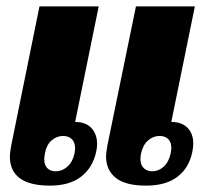

<svg xmlns="http://www.w3.org/2000/svg" viewBox="-20 -573 671 603"><path d="M104 -553H290L216 -190Q249 -190 267 -171Q285 -152 285 -120Q285 -110 282 -96Q271 -46 234.5 -18Q198 10 137 10Q11 10 11 -82Q11 -91 15 -115ZM407 -553H592L518 -190Q551 -190 569 -171.5Q587 -153 587 -122Q587 -110 584 -96Q574 -46 537.5 -18Q501 10 439 10Q374 10 343.5 -14.5Q313 -39 313 -82Q313 -91 317 -115ZM119 -73Q119 -54 129 -44.5Q139 -35 155 -35Q175 -35 191.5 -49.5Q208 -64 214 -91Q216 -103 216 -106Q216 -126 205.5 -136Q195 -146 178 -146Q158 -146 142 -132Q126 -118 121 -91Q119 -79 119 -73ZM421 -74Q421 -55 431.5 -45Q442 -35 458 -35Q478 -35 494 -49.5Q510 -64 516 -91Q518 -103 518 -108Q518 -127 508 -136.5Q498 -146 481 -146Q461 -146 445 -132Q429 -118 423 -91Q421 -79 421 -74Z"/></svg>

Font: Trirong Black
Style: Italic
Weight: 900
Italic angle: -12°
Designer: Katatrad Team
Foundry: CadsonDemak
Version: Version 1.001